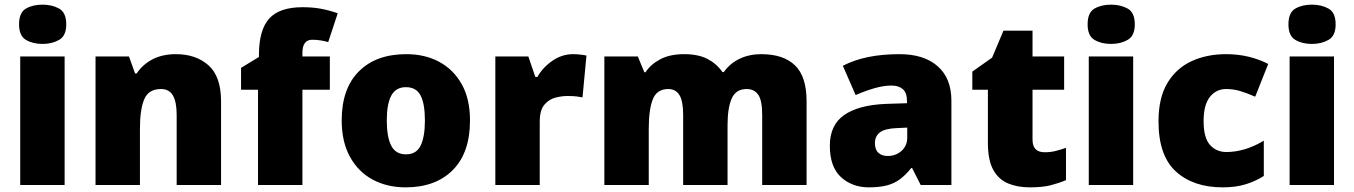

<svg xmlns="http://www.w3.org/2000/svg" viewBox="-20 -796 5826 826"><path d="M163 -776Q204 -776 234.5 -759Q265 -742 265 -691Q265 -642 234.5 -624.5Q204 -607 163 -607Q121 -607 91.5 -624.5Q62 -642 62 -691Q62 -742 91.5 -759Q121 -776 163 -776ZM258 -553V0H67V-553Z M737 -563Q823 -563 877 -515Q931 -467 931 -360V0H740V-302Q740 -357 724 -385Q708 -413 673 -413Q619 -413 600.5 -369Q582 -325 582 -242V0H391V-553H535L561 -480H568Q594 -519 636.5 -541Q679 -563 737 -563Z M1399 -410H1281V0H1090V-410H1017V-504L1094 -551V-560Q1094 -667 1138 -716Q1182 -765 1282 -765Q1325 -765 1360 -758.5Q1395 -752 1433 -739L1392 -615Q1378 -619 1360.5 -622Q1343 -625 1323 -625Q1281 -625 1281 -568V-553H1399Z M2002 -278Q2002 -139 1928 -64.5Q1854 10 1725 10Q1645 10 1583 -23.5Q1521 -57 1485.5 -121.5Q1450 -186 1450 -278Q1450 -415 1524 -489Q1598 -563 1728 -563Q1808 -563 1869.5 -530Q1931 -497 1966.5 -433.5Q2002 -370 2002 -278ZM1644 -278Q1644 -207 1663 -169.5Q1682 -132 1727 -132Q1771 -132 1789.5 -169.5Q1808 -207 1808 -278Q1808 -349 1789.5 -385Q1771 -421 1726 -421Q1683 -421 1663.5 -385Q1644 -349 1644 -278Z M2445 -563Q2461 -563 2478 -561Q2495 -559 2503 -557L2486 -377Q2476 -379 2461.5 -381Q2447 -383 2421 -383Q2397 -383 2369.5 -376Q2342 -369 2322 -345.5Q2302 -322 2302 -272V0H2111V-553H2253L2283 -465H2292Q2315 -506 2356.5 -534.5Q2398 -563 2445 -563Z M3255 -563Q3350 -563 3400 -515Q3450 -467 3450 -360V0H3259V-301Q3259 -364 3242 -388.5Q3225 -413 3192 -413Q3146 -413 3128 -372.5Q3110 -332 3110 -258V0H2919V-301Q2919 -361 2903 -387Q2887 -413 2855 -413Q2806 -413 2788.5 -369Q2771 -325 2771 -242V0H2580V-553H2724L2752 -485H2757Q2779 -519 2820.5 -541Q2862 -563 2923 -563Q2984 -563 3023.5 -542.5Q3063 -522 3088 -486H3094Q3120 -523 3161.5 -543Q3203 -563 3255 -563Z M3850 -563Q3955 -563 4014 -511Q4073 -459 4073 -363V0H3941L3904 -73H3900Q3877 -44 3852.5 -25.5Q3828 -7 3796 1.5Q3764 10 3718 10Q3646 10 3598 -34Q3550 -78 3550 -169Q3550 -258 3611.5 -301Q3673 -344 3790 -349L3882 -352V-360Q3882 -397 3864 -412.5Q3846 -428 3815 -428Q3782 -428 3742 -416.5Q3702 -405 3661 -387L3606 -513Q3654 -538 3714.5 -550.5Q3775 -563 3850 -563ZM3839 -245Q3787 -243 3765.5 -226.5Q3744 -210 3744 -180Q3744 -152 3759 -138.5Q3774 -125 3799 -125Q3834 -125 3858.5 -147Q3883 -169 3883 -204V-247Z M4474 -141Q4500 -141 4521.5 -146.5Q4543 -152 4566 -160V-21Q4535 -8 4500 1Q4465 10 4411 10Q4357 10 4316.5 -7Q4276 -24 4253 -65.5Q4230 -107 4230 -182V-410H4163V-488L4248 -548L4297 -664H4422V-553H4558V-410H4422V-195Q4422 -141 4474 -141Z M4760 -776Q4801 -776 4831.5 -759Q4862 -742 4862 -691Q4862 -642 4831.5 -624.5Q4801 -607 4760 -607Q4718 -607 4688.5 -624.5Q4659 -642 4659 -691Q4659 -742 4688.5 -759Q4718 -776 4760 -776ZM4855 -553V0H4664V-553Z M5240 10Q5114 10 5039 -58Q4964 -126 4964 -274Q4964 -375 5002 -438.5Q5040 -502 5105.5 -532.5Q5171 -563 5255 -563Q5306 -563 5351.5 -552Q5397 -541 5436 -521L5380 -380Q5346 -395 5316.5 -404Q5287 -413 5255 -413Q5212 -413 5185 -379Q5158 -345 5158 -275Q5158 -203 5185.5 -172.5Q5213 -142 5256 -142Q5297 -142 5338.5 -155Q5380 -168 5417 -191V-39Q5383 -17 5340 -3.5Q5297 10 5240 10Z M5624 -776Q5665 -776 5695.5 -759Q5726 -742 5726 -691Q5726 -642 5695.5 -624.5Q5665 -607 5624 -607Q5582 -607 5552.5 -624.5Q5523 -642 5523 -691Q5523 -742 5552.5 -759Q5582 -776 5624 -776ZM5719 -553V0H5528V-553Z"/></svg>

Font: Noto Sans Thaana Black
Style: Regular
Weight: 900
Designer: David Williams
Foundry: Google Inc.
Version: Version 3.001; ttfautohint (v1.8.4.7-5d5b)